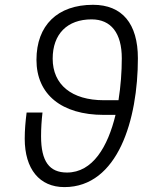

<svg xmlns="http://www.w3.org/2000/svg" viewBox="-20 -762 626 792"><path d="M245.6 9.8C466.8 9.8 548.8 -269.5 548.8 -521.5C548.8 -664.6 483.9 -742.2 363.8 -742.2C217.3 -742.2 130.4 -657.7 130.4 -515.1C130.4 -372.6 233.9 -288.1 408.2 -288.1H456.5C424.8 -156.7 362.3 -50.3 256.3 -50.3C183.6 -50.3 149.4 -96.2 149.4 -199.7C149.4 -232.4 151.4 -264.2 155.3 -297.9H89.8C85 -259.8 82 -225.6 82 -189.9C82 -64.5 143.1 9.8 245.6 9.8ZM468.8 -348.6H408.2C275.9 -348.6 197.3 -412.6 197.3 -520C197.3 -621.6 257.3 -682.1 357.9 -682.1C438 -682.1 482.4 -625.5 482.4 -521.5C482.4 -465.8 478 -406.2 468.8 -348.6Z"/></svg>

Font: Cascadia Mono NF Light
Style: Italic
Weight: 300
Italic angle: -10°
Monospace: yes
Designer: Aaron Bell
Foundry: Saja Typeworks
Version: Version 2404.023